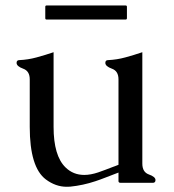

<svg xmlns="http://www.w3.org/2000/svg" viewBox="-20 -678 645 712"><path d="M152.8 -657.7H445.8Q450.7 -657.7 450.7 -652.8V-610.8Q450.7 -605.5 445.8 -605.5H152.8Q147.9 -605.5 147.9 -610.8V-652.8Q147.9 -657.7 152.8 -657.7ZM507.8 -71.3Q507.8 -39.6 532.2 -31Q556.6 -22.5 556.6 -10.3Q556.6 0 546.4 0H427.7Q419.4 0 419.4 -6.3V-38.1Q392.6 -27.8 371.8 -19.8Q351.1 -11.7 333.5 -5.9Q288.1 9.3 240.2 14.2Q233.4 14.6 227.1 14.6Q186.5 14.6 149.9 -12.7Q90.3 -57.6 90.3 -207.5V-383.8Q90.3 -414.6 65.9 -423.3Q41.5 -432.1 41.5 -444.8Q41.5 -455.1 51.8 -455.1Q84 -456.5 115.5 -465.1Q147 -473.6 178.7 -484.4V-207.5Q178.7 -100.1 223.1 -57.1Q251.5 -29.3 292.5 -29.3Q315.9 -29.3 343.8 -38.6Q354 -42 370.6 -48.3Q387.2 -54.7 398.9 -59.1Q401.4 -60.1 407 -62Q412.6 -64 419.4 -66.9V-383.8Q419.4 -414.6 395 -423.3Q370.6 -432.1 370.6 -444.8Q370.6 -455.1 380.9 -455.1Q413.1 -456.5 444.6 -465.1Q476.1 -473.6 507.8 -484.4Z"/></svg>

Font: Caudex
Style: Regular
Weight: 400
Version: Version 1.04